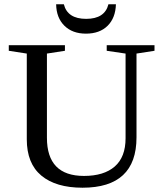

<svg xmlns="http://www.w3.org/2000/svg" viewBox="-20 -866 762 896"><path d="M372 -45Q465 -45 515.5 -89Q566 -133 566 -221V-616L478 -629V-655H701V-629L617 -616V-225Q617 10 365 10Q241 10 173 -46.5Q105 -103 105 -216V-616L21 -629V-655H283V-629L199 -616V-223Q199 -45 372 -45ZM522 -846H521Q519 -782 482 -745.5Q445 -709 381 -709Q318 -709 280.5 -746Q243 -783 242 -846H278Q295 -778 382 -778Q469 -778 486 -846Z"/></svg>

Font: Libra Serif Modern
Style: Regular
Weight: 400
Designer: Stefan Peev, Context Ltd
Foundry: Stefan Peev, Context Ltd
Version: Version 1.000